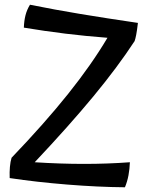

<svg xmlns="http://www.w3.org/2000/svg" viewBox="-20 -759 626 813"><path d="M530 -72Q529 -43 524 -16.5Q519 10 509 34Q395 33 264.5 22.5Q134 12 21 -5Q20 -30 22 -52.5Q24 -75 29 -91Q169 -237 268.5 -361.5Q368 -486 435 -599Q343 -606 257 -616.5Q171 -627 81 -642Q82 -671 88 -694.5Q94 -718 107 -739Q211 -718 319.5 -700Q428 -682 564 -662Q560 -628 556.5 -610.5Q553 -593 550 -585Q478 -475 375.5 -351Q273 -227 127 -72Q236 -65 336 -65Q436 -65 530 -72Z"/></svg>

Font: Atma Medium
Style: Regular
Weight: 500
Designer: Gregori Vincens, Jeremie Hornus, Riccardo Olocco, Yoann Minet.
Foundry: black foundry
Version: Version 1.101;PS 1.100;hotconv 1.0.86;makeotf.lib2.5.63406